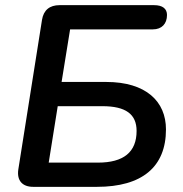

<svg xmlns="http://www.w3.org/2000/svg" viewBox="-20 -725 710 745"><path d="M109 0H356C531 0 624 -77 624 -223C624 -331 547 -407 392 -407H219L252 -611H573C608 -611 628 -633 628 -667C628 -691 611 -705 578 -705H211C173 -705 149 -686 143 -648L51 -67C45 -25 66 0 109 0ZM360 -94H169L204 -313H377C468 -313 510 -282 510 -217C510 -135 460 -94 360 -94Z"/></svg>

Font: SN Pro Semibold
Style: Italic
Weight: 600
Italic angle: -9°
Designer: Tobias Whetton
Foundry: Supernotes
Version: Version 1.001;Glyphs 3.2 (3249)